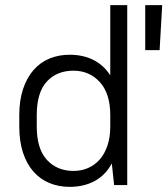

<svg xmlns="http://www.w3.org/2000/svg" viewBox="-20 -720 651 747"><path d="M251 7Q208 7 172 -8Q136 -23 110 -52.5Q84 -82 69.5 -126Q55 -170 55 -228V-272Q55 -329 69.5 -373Q84 -417 110 -447Q136 -477 172 -492Q208 -507 251 -507Q303 -507 343 -487Q383 -467 409 -427V-700H475V0H424L415 -84Q390 -38 348 -15.5Q306 7 251 7ZM266 -55Q297 -55 323 -66.5Q349 -78 368 -99.5Q387 -121 398 -153.5Q409 -186 409 -228V-272Q409 -356 368.5 -400.5Q328 -445 266 -445Q201 -445 162 -402.5Q123 -360 123 -272V-228Q123 -141 162.5 -98Q202 -55 266 -55ZM545 -700H611L601 -525H545Z"/></svg>

Font: Retni Sans
Style: Regular
Weight: 400
Designer: Vitaly Kuzmin
Foundry: ParaType Ltd.
Version: Version 1.00;March 2, 2019;FontCreator 11.5.0.2425 64-bit; t